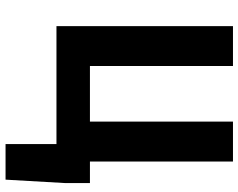

<svg xmlns="http://www.w3.org/2000/svg" viewBox="-106 -586 880 709"><g transform="rotate(90 334.5 -232.0)"><path d="M512.4 188V0H76.9V-651.8H224.3V-123.6H429.6V-651.8H577V-123.6H656.5V-31.8L643.9 188Z"/></g></svg>

Font: Source Sans 3 Variable
Style: Regular
Weight: 200
Designer: Paul D. Hunt
Foundry: Adobe Systems Incorporated
Version: Version 3.026